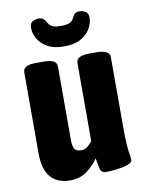

<svg xmlns="http://www.w3.org/2000/svg" viewBox="-82 -775 647 843"><g transform="rotate(-10 241.0 -353.0)"><path d="M163 9Q105 9 75.5 -26.5Q46 -62 46 -130V-493Q46 -509 59.5 -517Q73 -525 104 -525H138Q169 -525 182.5 -517Q196 -509 196 -493V-163Q196 -139 203.5 -126Q211 -113 233 -113Q250 -113 262.5 -123.5Q275 -134 283 -145V-493Q283 -525 340 -525H375Q432 -525 432 -493V-174Q432 -124 434.5 -96.5Q437 -69 439.5 -55.5Q442 -42 442 -34Q442 -24 427.5 -17Q413 -10 392.5 -6.5Q372 -3 353.5 -1.5Q335 0 327 0Q302 0 298 -19.5Q294 -39 289 -67Q270 -38 238.5 -14.5Q207 9 163 9ZM239 -575Q193 -575 164.5 -591.5Q136 -608 122.5 -632Q109 -656 109 -681Q109 -700 121 -707.5Q133 -715 149 -715Q161 -715 168 -710Q175 -705 179 -697Q183 -692 187.5 -684.5Q192 -677 203.5 -671.5Q215 -666 240 -666Q267 -666 279 -672Q291 -678 295 -686Q299 -694 302 -699Q305 -706 312 -710.5Q319 -715 330 -715Q346 -715 358 -707.5Q370 -700 370 -681Q370 -657 356.5 -632.5Q343 -608 314 -591.5Q285 -575 239 -575Z"/></g></svg>

Font: Asap Condensed VF Beta
Style: Regular
Weight: 400
Designer: Pablo Cosgaya
Foundry: Omnibus-Type
Version: Version 1.008